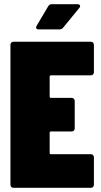

<svg xmlns="http://www.w3.org/2000/svg" viewBox="-20 -900 484 920"><path d="M351 -880H229C221 -880 215 -877 211 -870L156 -777C154 -774 153 -771 153 -768C153 -762 158 -759 166 -759H265C273 -759 278 -762 283 -768L360 -862C363 -865 364 -868 364 -871C364 -876 359 -880 351 -880ZM430 -554V-685C430 -694 424 -700 415 -700H45C36 -700 30 -694 30 -685V-15C30 -6 36 0 45 0H415C424 0 430 -6 430 -15V-146C430 -155 424 -161 415 -161H224C220 -161 218 -163 218 -167V-264C218 -268 220 -270 224 -270H323C332 -270 338 -276 338 -285V-416C338 -425 332 -431 323 -431H224C220 -431 218 -433 218 -437V-533C218 -537 221 -539 224 -539H415C424 -539 430 -545 430 -554Z"/></svg>

Font: Barlow Condensed Black
Style: Regular
Weight: 900
Width: 3
Designer: Jeremy Tribby
Foundry: Tribby Type
Version: Version 1.422;hotconv 1.0.109;makeotfexe 2.5.65596